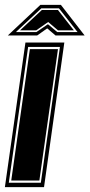

<svg xmlns="http://www.w3.org/2000/svg" viewBox="-46 -765 366 785"><path d="M-26 0 58 -591H217L134 0ZM-10 -18H121L199 -573H69ZM0 -27 76 -564H191L115 -27ZM-14 -620 119 -745H203L300 -620H181L147 -649L106 -620ZM19 -634H103L150 -666L188 -634H271L195 -731H123ZM36 -641 125 -724H191L256 -641H191L151 -675L102 -641Z"/></svg>

Font: Alumni Sans Collegiate One
Style: Italic
Weight: 400
Italic angle: -8°
Designer: Robert E. Leuschke
Foundry: Robert E. Leuschke
Version: Version 1.100